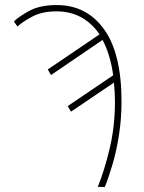

<svg xmlns="http://www.w3.org/2000/svg" viewBox="-20 -740 570 760"><path d="M367 0Q393 -64 414 -151.5Q435 -239 435 -337Q435 -355 434 -374.5Q433 -394 431 -413L261 -298L248 -320L428 -442Q417 -523 386 -582L182 -443L169 -465L374 -604Q344 -648 301.5 -671.5Q259 -695 204 -695Q147 -695 109 -675Q71 -655 49 -635L35 -655Q55 -675 97 -697.5Q139 -720 204 -720Q323 -720 392 -624Q461 -528 461 -338Q461 -270 451 -206Q441 -142 425.5 -89.5Q410 -37 395 0Z"/></svg>

Font: Noto Sans Mono Condensed Thin
Style: Regular
Weight: 100
Width: 3
Designer: Monotype Design Team
Foundry: Monotype Imaging Inc.
Version: Version 2.014; ttfautohint (v1.8.4.7-5d5b)